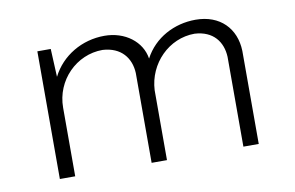

<svg xmlns="http://www.w3.org/2000/svg" viewBox="-52 -490 891 579"><g transform="rotate(-10 393.5 -201.0)"><path d="M575 -402C510 -402 448 -370 417 -311C409 -364 359 -402 296 -402C227 -402 164 -365 134 -305L130 -391H89V0H136V-210C136 -294 203 -361 283 -361C340 -358 368 -321 370 -275V0H417V-214C421 -295 486 -361 565 -361C622 -358 649 -321 651 -275V0H698V-285C696 -354 650 -402 575 -402Z"/></g></svg>

Font: Sulaf Light
Style: Regular
Weight: 300
Designer: Bandar Raffah (Arabic) and Santiago Orozco (Latin)
Foundry: Caramella and Typemade
Version: Version 1.005;PS 001.005;hotconv 1.0.88;makeotf.lib2.5.64775